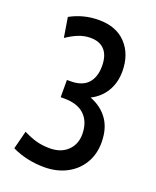

<svg xmlns="http://www.w3.org/2000/svg" viewBox="-137 -795 724 890"><g transform="rotate(20 225.5 -350.0)"><path d="M401 -184Q401 -125 373.5 -80Q346 -35 298 -10.5Q250 14 190 14Q103 14 30 -21L53 -111Q86 -94 116.5 -85.5Q147 -77 184 -77Q239 -77 271.5 -108.5Q304 -140 304 -189Q304 -249 270 -283Q236 -317 168 -317H151V-402H168Q226 -402 254 -432.5Q282 -463 282 -518Q282 -569 258 -596Q234 -623 188 -623Q158 -623 130 -612Q102 -601 71 -580L55 -678Q120 -714 196 -714Q283 -714 331 -662Q379 -610 379 -527Q379 -471 353.5 -428.5Q328 -386 282 -363Q339 -341 370 -296.5Q401 -252 401 -184Z"/></g></svg>

Font: Cabin Condensed
Style: Regular
Weight: 400
Width: 3
Designer: Pablo Impallari
Foundry: Pablo Impallari. http://www.impallari.com Igino Marini. http://www.ikern.com
Version: Version 2.200